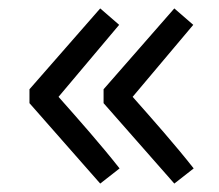

<svg xmlns="http://www.w3.org/2000/svg" viewBox="-20 -510 519 456"><path d="M50 -298V-265L218 -74L264 -110C220 -166 166 -227 119 -280L263 -451L218 -490ZM226 -298V-265L394 -74L440 -110C396 -166 342 -227 295 -280L439 -451L394 -490Z"/></svg>

Font: Spoqa Han Sans Neo
Style: Regular
Weight: 400
Designer: [Spoqa Han Sans Neo] Dong-huui Kim ___ Younghwa Kang ___ Yujin Lee ___ [Noto Sans] Ryoko NISHIZUKA ____ (kana & ideograp
Foundry: Spoqa (http://www.spoqa-han-sans.com)
Version: Version 1.100;hotconv 1.0.109;makeotfexe 2.5.65596